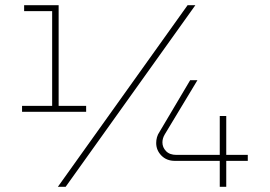

<svg xmlns="http://www.w3.org/2000/svg" viewBox="-20 -720 1040 740"><path d="M827 0V-100H654Q622 -100 602 -120.5Q582 -141 582 -169Q582 -180 585 -191Q588 -202 595 -212L713 -411H741L615 -202Q606 -187 606 -171Q606 -152 620 -137.5Q634 -123 660 -123H827V-273H852V-123H935V-100H852V0ZM65 -289V-312H181V-677H73V-700H206V-312H312V-289ZM203 0 703 -700H733L233 0Z"/></svg>

Font: MuseoModerno SemiBold Thin
Style: Regular
Weight: 250
Version: Version 1.001